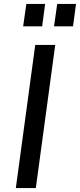

<svg xmlns="http://www.w3.org/2000/svg" viewBox="-20 -950 404 970"><path d="M208 -930H113L97 -817H193ZM364 -930H269L253 -817H349ZM158 -723 60 0H161L259 -723Z"/></svg>

Font: United Sans Medium
Style: Italic
Weight: 500
Italic angle: -8°
Designer: Pablo Impallari, Rodrigo Fuenzalida (Modified by Dan O. Williams)
Version: Version 1.000;PS 001.000;hotconv 1.0.88;makeotf.lib2.5.64775